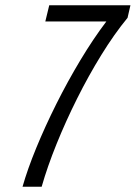

<svg xmlns="http://www.w3.org/2000/svg" viewBox="-20 -713 518 733"><path d="M66 0Q85 -67 118.5 -148.5Q152 -230 195 -316Q238 -402 287 -483.5Q336 -565 386 -631H153L168 -693H478L467 -645Q416 -583 367 -503.5Q318 -424 274.5 -337Q231 -250 196 -163.5Q161 -77 139 0Z"/></svg>

Font: Ubuntu Sans Condensed
Style: Italic
Weight: 400
Width: 3
Italic angle: -13.5°
Designer: Dalton Maag Ltd
Foundry: Dalton Maag Ltd
Version: Version 1.006; ttfautohint (v1.8.4.7-5d5b)